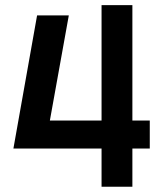

<svg xmlns="http://www.w3.org/2000/svg" viewBox="-20 -713 626 733"><path d="M31.2 -146 121.6 -654.3H242.7L170.4 -252.9H367.7V-693.4H485.4V-252.9H551.8V-146H485.4V0H367.7V-146Z"/></svg>

Font: Cascadia Mono NF SemiBold
Style: Regular
Weight: 600
Monospace: yes
Designer: Aaron Bell
Foundry: Saja Typeworks
Version: Version 2404.023; ttfautohint (v1.8.4)